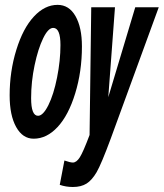

<svg xmlns="http://www.w3.org/2000/svg" viewBox="-20 -558 670 786"><path d="M315.4 -368.2Q315.4 -265.1 287.8 -175.5Q260.3 -85.9 215.8 -38.1Q171.4 9.8 117.7 9.8Q72.8 9.8 46.1 -38.1Q19.5 -85.9 19.5 -167.5Q19.5 -265.6 46.9 -354Q74.2 -442.4 118.7 -490.2Q163.1 -538.1 215.8 -538.1Q262.7 -538.1 289.1 -491.9Q315.4 -445.8 315.4 -368.2ZM227.5 -373.5Q227.5 -443.8 197.8 -443.8Q177.2 -443.8 156.5 -400.9Q135.7 -357.9 121.6 -290.8Q107.4 -223.6 107.4 -156.2Q107.4 -84 135.7 -84Q156.2 -84 178 -127.4Q199.7 -170.9 213.6 -240.5Q227.5 -310.1 227.5 -373.5ZM278.3 207.5Q250 207.5 224.6 198.7L243.7 99.1Q267.6 107.4 278.3 107.4Q293 107.4 306.6 86.2Q320.3 64.9 346.7 -5.4L353.5 -528.3H450.7L423.3 -160.2L533.7 -528.3H629.9L433.6 8.8Q394.5 114.3 375.5 147Q356.4 179.7 334.2 193.6Q312 207.5 278.3 207.5Z"/></svg>

Font: Liberation Mono
Style: Bold Italic
Weight: 700
Italic angle: -12°
Monospace: yes
Designer: Steve Matteson
Foundry: Ascender Corporation
Version: Version 2.1.5